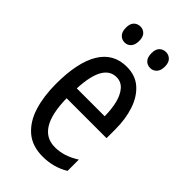

<svg xmlns="http://www.w3.org/2000/svg" viewBox="-224 -787 867 867"><g transform="rotate(45 209.0 -354.0)"><path d="M215 -546Q270 -546 306 -514.5Q342 -483 360 -429.5Q378 -376 378 -309V-253H123Q126 -59 242 -59Q271 -59 299.5 -68Q328 -77 358 -96V-24Q302 10 233 10Q165 10 123 -26.5Q81 -63 62 -125Q43 -187 43 -265Q43 -402 86.5 -474Q130 -546 215 -546ZM215 -480Q174 -480 151 -440Q128 -400 124 -317H302Q302 -361 293 -398Q284 -435 264.5 -457.5Q245 -480 215 -480ZM87 -668Q87 -694 99.5 -706Q112 -718 130 -718Q148 -718 160 -705.5Q172 -693 172 -668Q172 -642 160 -629Q148 -616 130 -616Q112 -616 99.5 -629Q87 -642 87 -668ZM250 -668Q250 -694 262.5 -706Q275 -718 293 -718Q311 -718 323.5 -705.5Q336 -693 336 -668Q336 -642 323.5 -629Q311 -616 293 -616Q274 -616 262 -629Q250 -642 250 -668Z"/></g></svg>

Font: Noto Sans Thai ExtCond
Style: Regular
Weight: 400
Width: 2
Designer: Monotype Design Team
Foundry: Monotype Imaging Inc.
Version: Version 2.002; ttfautohint (v1.8.4.7-5d5b)